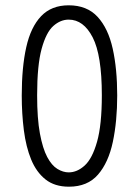

<svg xmlns="http://www.w3.org/2000/svg" viewBox="-20 -692 524 724"><path d="M240 12Q186 12 151.5 -15.5Q117 -43 97.5 -90.5Q78 -138 70 -200.5Q62 -263 62 -332Q62 -438 79 -514Q96 -590 135 -631Q174 -672 239 -672Q308 -672 348 -628.5Q388 -585 405 -508.5Q422 -432 422 -332Q422 -235 405.5 -157Q389 -79 349.5 -33.5Q310 12 240 12ZM239 -42Q271 -42 299.5 -68Q328 -94 346 -157.5Q364 -221 364 -333Q364 -484 329.5 -551Q295 -618 239 -618Q208 -618 181 -594Q154 -570 137 -508Q120 -446 120 -333Q120 -245 130.5 -188.5Q141 -132 158 -100Q175 -68 196.5 -55Q218 -42 239 -42Z"/></svg>

Font: Bricolage Grotesque 12pt Condensed ExtraLight
Style: Regular
Weight: 200
Width: 3
Designer: Mathieu Triay
Foundry: Atelier Triay
Version: Version 1.001; ttfautohint (v1.8.4.7-5d5b);gftools[0.9.33.de